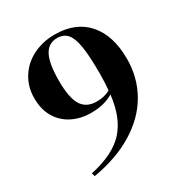

<svg xmlns="http://www.w3.org/2000/svg" viewBox="-159 -765 850 900"><g transform="rotate(-30 266.0 -314.5)"><path d="M501 -381Q501 -280 453.5 -197Q406 -114 314.5 -58Q223 -2 95 20L90 2Q219 -26 278 -91.5Q337 -157 350 -275Q302 -245 229 -245Q173 -245 128 -268Q83 -291 57.5 -334Q32 -377 32 -437Q32 -500 63 -548.5Q94 -597 147 -623Q200 -649 263 -649Q377 -649 439 -578Q501 -507 501 -381ZM352 -296Q356 -333 356 -388Q356 -481 347.5 -532.5Q339 -584 319.5 -606.5Q300 -629 265 -629Q218 -629 195.5 -586.5Q173 -544 173 -450Q173 -359 198 -318.5Q223 -278 279 -278Q323 -278 352 -296Z"/></g></svg>

Font: DeepMind Serif Display
Style: Regular
Weight: 800
Designer: Frank Grießhammer / Modifications: Colophon Foundry
Foundry: Colophon Foundry
Version: Version 5.002